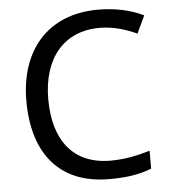

<svg xmlns="http://www.w3.org/2000/svg" viewBox="-52 -772 737 830"><g transform="rotate(-5 316.0 -357.0)"><path d="M403 -645C467 -645 521 -626 565 -606L601 -682C547 -709 477 -724 404 -724C183 -724 61 -574 61 -358C61 -133 170 10 389 10C468 10 520 1 573 -19V-97C519 -81 464 -69 402 -69C238 -69 156 -180 156 -357C156 -536 250 -645 403 -645Z"/></g></svg>

Font: Noto Sans Osage
Style: Regular
Weight: 400
Designer: Monotype Design Team
Foundry: Monotype Imaging Inc.
Version: Version 2.002